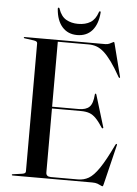

<svg xmlns="http://www.w3.org/2000/svg" viewBox="-59 -907 692 967"><g transform="rotate(5 287.0 -423.5)"><path d="M186.5 -362.5H342.5Q380 -362.5 397.2 -379.8Q414.5 -397 417.5 -443Q418 -445.5 418.8 -446.2Q419.5 -447 420.5 -447Q424 -448 425.5 -441.5L474 -282Q475 -279.5 474.2 -278Q473.5 -276.5 472 -276Q471 -276 470 -276.2Q469 -276.5 467 -278Q447.5 -308 431.5 -324.5Q415.5 -341 397.8 -347.2Q380 -353.5 354.5 -353.5H186.5ZM36 -697Q36 -698.5 37.2 -699.2Q38.5 -700 40.5 -700H448.5Q459 -700 467.8 -703.8Q476.5 -707.5 482.2 -711Q488 -714.5 489.5 -714.5Q491 -714.5 492 -713.2Q493 -712 494.5 -705.5L536 -542.5Q537 -539.5 536.5 -538.2Q536 -537 534.5 -536.5Q533.5 -536.5 532.5 -537Q531.5 -537.5 529.5 -539.5Q503.5 -586 482 -615.5Q460.5 -645 441.8 -661.5Q423 -678 404.5 -684.5Q386 -691 365 -691H208.5V-30Q208.5 -19.5 214.8 -14.2Q221 -9 233.5 -9H370Q399.5 -9 424 -23Q448.5 -37 476.5 -78Q504.5 -119 543 -200Q544.5 -202 545.8 -203.2Q547 -204.5 548.5 -204Q550 -204 550.5 -202Q551 -200 550 -196.5L501 5Q499.5 11 498.5 12.8Q497.5 14.5 496 14.5Q492.5 14.5 486.2 11Q480 7.5 469.8 3.8Q459.5 0 443 0H40.5Q38.5 0 37.2 -1Q36 -2 36 -3Q36 -6 41 -6.5L87.5 -13Q97 -14.5 101.2 -17.5Q105.5 -20.5 105.5 -26.5V-673.5Q105.5 -679.5 101.2 -682.5Q97 -685.5 87.5 -687L41 -693.5Q36 -694 36 -697ZM302 -789.5Q339.5 -789.5 364.5 -805Q389.5 -820.5 401.5 -857Q402.5 -860 403.8 -861.2Q405 -862.5 406.5 -862.5Q408.5 -862.5 409.8 -860.5Q411 -858.5 410.5 -855Q406 -797 378 -765Q350 -733 302 -733Q255.5 -733 227 -765Q198.5 -797 194 -855Q193.5 -858.5 194.8 -860.5Q196 -862.5 198 -862.5Q199.5 -862.5 201 -861.2Q202.5 -860 203 -857Q216 -819 242 -804.2Q268 -789.5 302 -789.5Z"/></g></svg>

Font: Fraunces 120pt
Style: Regular
Weight: 400
Version: Version 1.000;[b76b70a41]